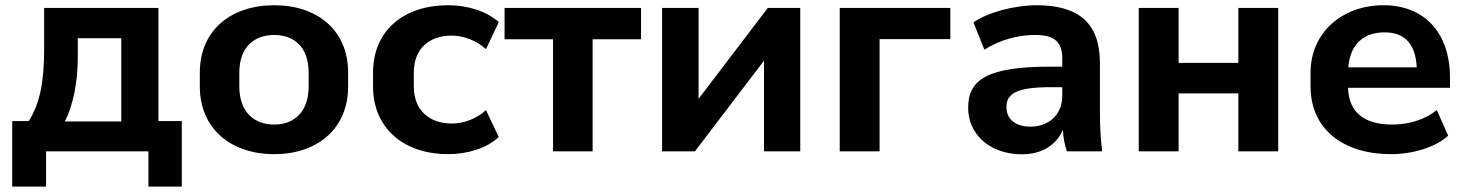

<svg xmlns="http://www.w3.org/2000/svg" viewBox="-20 -569 5512 722"><path d="M153.3 132.8V0H538.1V132.8H663.6V-113.8H575.7V-539.1H146V-384.8C146 -257.3 128.9 -179.2 88.4 -113.8H25.9V132.8ZM223.6 -112.3C254.9 -170.9 272.5 -262.7 272.5 -350.6V-425.3H436V-112.3Z M1011.2 10.7C1173.3 10.7 1289.1 -84.5 1289.1 -244.1V-295.4C1289.1 -455.6 1173.3 -549.3 1011.2 -549.3C848.6 -549.3 731.4 -455.6 731.4 -295.4V-244.1C731.4 -84.5 848.6 10.7 1011.2 10.7ZM1011.2 -100.6C937 -100.6 879.9 -146.5 879.9 -244.1V-295.4C879.9 -393.1 937 -437.5 1011.2 -437.5C1085 -437.5 1140.6 -393.1 1140.6 -295.4V-244.1C1140.6 -147 1085 -100.6 1011.2 -100.6Z M1664.6 10.7C1736.3 10.7 1809.6 -10.7 1855.5 -53.7L1807.6 -154.8C1770.5 -121.1 1722.2 -104.5 1678.7 -104.5C1597.2 -104.5 1536.1 -151.9 1536.1 -243.7V-295.4C1536.1 -389.2 1596.7 -435.1 1678.7 -435.1C1723.6 -435.1 1771 -417 1807.6 -384.3L1855.5 -485.8C1810.5 -526.4 1739.7 -549.3 1664.6 -549.3C1504.4 -549.3 1382.8 -459.5 1382.8 -295.4V-244.1C1382.8 -82 1503.9 10.7 1664.6 10.7Z M2208.5 0V-421.4H2390.6V-539.1H1877.4V-421.4H2059.6V0Z M2593.3 0 2853 -340.8V0H2989.3V-539.1H2867.2L2606.9 -197.3V-539.1H2469.7V0Z M3287.6 0V-421.9H3553.7V-539.1H3137.7V0Z M3823.2 11.2C3898.9 11.2 3952.6 -24.4 3977.1 -81.1C3978 -54.2 3982.9 -26.9 3991.7 0H4124.5C4118.7 -47.9 4116.2 -97.2 4116.2 -144.5V-332C4116.2 -483.4 4034.7 -549.3 3878.4 -549.3C3796.9 -549.3 3697.3 -523.9 3640.6 -484.9L3681.6 -382.3C3740.7 -419.4 3808.1 -437.5 3871.6 -437.5C3943.4 -437.5 3974.6 -413.6 3974.6 -348.1V-318.4H3930.7C3693.4 -318.4 3620.6 -270.5 3620.6 -163.1C3620.6 -65.4 3700.7 11.2 3823.2 11.2ZM3855 -92.8C3797.9 -92.8 3764.6 -121.1 3764.6 -166.5C3764.6 -216.3 3801.3 -241.2 3931.6 -241.2H3974.6V-209C3974.6 -136.2 3922.4 -92.8 3855 -92.8Z M4412.1 0V-217.8H4636.7V0H4786.6V-539.1H4636.7V-332.5H4412.1V-539.1H4262.2V0Z M5210 10.7C5292 10.7 5376 -14.2 5425.8 -58.6L5382.8 -155.3C5337.4 -117.7 5274.9 -100.6 5215.3 -100.6C5113.3 -100.6 5051.8 -144 5049.3 -238.8H5432.6V-276.4C5432.6 -444.3 5337.9 -549.3 5182.1 -549.3C5028.3 -549.3 4908.2 -447.8 4908.2 -295.4V-244.1C4908.2 -81.5 5033.7 10.7 5210 10.7ZM5186.5 -447.3C5260.7 -447.3 5302.7 -405.8 5307.6 -315.9H5050.3C5057.1 -403.8 5108.9 -447.3 5186.5 -447.3Z"/></svg>

Font: Winston
Style: Bold
Weight: 700
Designer: Vernon Adams, Kim Jin-seong, David Berlow, Cristiano Sobral
Foundry: The Winston Project Authors
Version: Version 3.004